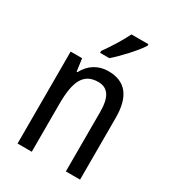

<svg xmlns="http://www.w3.org/2000/svg" viewBox="-185 -868 875 971"><g transform="rotate(30 252.5 -383.0)"><path d="M393 -757V-766H294C272 -721 238 -666 203 -617V-606H257C299 -642 368 -716 393 -757ZM286 -547C230 -547 180 -518 153 -464H148L138 -537H71V0H154V-279C154 -413 185 -474 270 -474C328 -474 353 -431 353 -347V0H436V-360C436 -488 385 -547 286 -547Z"/></g></svg>

Font: Noto Sans Khmer UI Condensed
Style: Regular
Weight: 400
Width: 3
Designer: Danh Hong and the Monotype Design Team
Foundry: Monotype Imaging Inc.
Version: Version 2.002